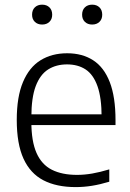

<svg xmlns="http://www.w3.org/2000/svg" viewBox="-20 -772 544 802"><path d="M296 9.5Q216 9.5 161.2 -19Q106.5 -47.5 78.2 -109.2Q50 -171 50 -271Q50 -367.5 76 -429.2Q102 -491 149.2 -520.2Q196.5 -549.5 260.5 -549.5Q324 -549.5 369.2 -520.2Q414.5 -491 438.5 -429Q462.5 -367 462.5 -270V-249.5H81.5V-294.5H420L404.5 -282Q404.5 -363.5 387.2 -412Q370 -460.5 337.8 -481.8Q305.5 -503 260 -503Q214.5 -503 181 -481.8Q147.5 -460.5 129.2 -412.2Q111 -364 111 -282V-263Q111 -182 132.5 -133.2Q154 -84.5 196.5 -63Q239 -41.5 302 -41.5Q332.5 -41.5 365.5 -47.2Q398.5 -53 436.5 -64.5V-13Q398.5 -1.5 364.2 4Q330 9.5 296 9.5ZM365 -669.5Q346 -669.5 334.5 -680.8Q323 -692 323 -710.5Q323 -730 334.5 -741.2Q346 -752.5 365 -752.5Q384 -752.5 395.5 -741.2Q407 -730 407 -710.5Q407 -692 395.5 -680.8Q384 -669.5 365 -669.5ZM156 -669.5Q137 -669.5 125.5 -680.8Q114 -692 114 -710.5Q114 -730 125.5 -741.2Q137 -752.5 156 -752.5Q175 -752.5 186.5 -741.2Q198 -730 198 -710.5Q198 -692 186.5 -680.8Q175 -669.5 156 -669.5Z"/></svg>

Font: Encode Sans Condensed Thin Light
Style: Regular
Weight: 300
Version: Version 3.002